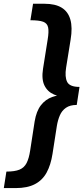

<svg xmlns="http://www.w3.org/2000/svg" viewBox="-49 -881 439 1012"><path d="M185.6 -861.2Q242.5 -861.2 276.2 -840.4Q310 -819.7 321.9 -777.7Q333.9 -735.6 323.2 -672L299.4 -524.1Q291.8 -476.1 304.9 -449.5Q318.1 -422.9 370.1 -422.9L355.5 -327.9Q320.1 -327.9 298.6 -312.9Q277.1 -297.9 266.5 -273Q255.8 -248.2 250.8 -217.9L227.8 -70Q218.8 -12.1 196.9 28.3Q175.1 68.6 135.2 89.5Q95.4 110.4 33.5 110.4H-28.9L-15.3 23.4Q28.9 23.4 53.8 13.1Q78.6 2.7 91.1 -21.5Q103.6 -45.7 109.9 -87.2L133.6 -240.9Q142.6 -295.3 166.6 -326.2Q190.5 -357.2 226.8 -370Q263.1 -382.8 308.7 -382.8L314.1 -368Q270 -368 235.8 -382.7Q201.7 -397.3 185.4 -430.3Q169.1 -463.3 177.8 -518.7L202.2 -672.4Q209.2 -714 204.7 -736.1Q200.2 -758.3 178.7 -766.3Q157.3 -774.3 111.3 -774.3L125.2 -861.2Z"/></svg>

Font: Bitter Thin
Style: Italic
Weight: 100
Italic angle: -9°
Designer: Sol Matas, and Bitter project Authors
Foundry: Sol Matas
Version: Version 2.002